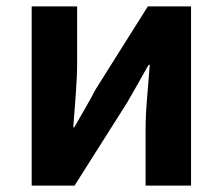

<svg xmlns="http://www.w3.org/2000/svg" viewBox="-20 -580 696 600"><path d="M79 0V-560H221V-383Q221 -341 217 -288Q213 -235 209 -182H212Q227 -208 246.5 -242Q266 -276 279 -301L442 -560H577V0H435V-176Q435 -219 439.5 -272Q444 -325 448 -377H444Q430 -352 410.5 -317.5Q391 -283 377 -259L213 0Z"/></svg>

Font: Noto Sans SC
Style: Bold
Weight: 700
Designer: Ryoko NISHIZUKA  (kana, bopomofo & ideographs); Paul D. Hunt (Latin, Greek & Cyrillic); Sandoll Communications , Soo-you
Foundry: Adobe
Version: Version 2.004-H2;hotconv 1.0.118;makeotfexe 2.5.65603